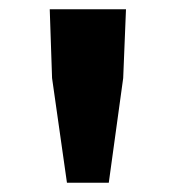

<svg xmlns="http://www.w3.org/2000/svg" viewBox="-20 -802 378 413"><path d="M124 -409 92 -634 87 -782H251L245 -634L214 -409Z"/></svg>

Font: Noto Sans TC ExtraBold
Style: Regular
Weight: 800
Designer: Ryoko NISHIZUKA  (kana, bopomofo & ideographs); Paul D. Hunt (Latin, Greek & Cyrillic); Sandoll Communications , Soo-you
Foundry: Adobe
Version: Version 2.004-H2;hotconv 1.0.118;makeotfexe 2.5.65603